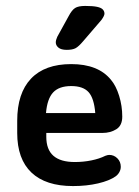

<svg xmlns="http://www.w3.org/2000/svg" viewBox="-20 -617 467 647"><path d="M136 -169H325Q352 -169 372 -181.5Q392 -194 392 -224Q392 -260 381.5 -294Q371 -328 354 -348Q311 -401 220 -401Q131 -401 84.5 -352Q38 -303 38 -210V-169Q38 -81 86 -35.5Q134 10 226 10Q272 10 310.5 1Q349 -8 370 -23Q378 -29 382.5 -37.5Q387 -46 387 -55Q387 -72 375.5 -83.5Q364 -95 348 -95Q343 -95 335 -92Q315 -82 288 -76.5Q261 -71 232 -71Q184 -71 160 -92Q136 -113 136 -156ZM301 -236H135Q139 -284 159 -305.5Q179 -327 220 -327Q260 -327 278.5 -306.5Q297 -286 301 -236ZM332 -571Q332 -579 326.5 -585Q321 -591 307 -594Q293 -597 267 -597Q244 -597 233 -590Q222 -583 211 -562L173 -493Q168 -482 168 -474Q168 -464 177 -456.5Q186 -449 205 -449Q224 -449 234.5 -454.5Q245 -460 261 -479L322 -550Q332 -564 332 -571Z"/></svg>

Font: Beiruti SemiBold
Style: Regular
Weight: 600
Designer: Arlette Boutros
Foundry: Boutros
Version: Version 1.41